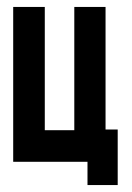

<svg xmlns="http://www.w3.org/2000/svg" viewBox="-20 -468 379 553"><path d="M18 -2V-448H109V-93H194V-448H284V-95H319V65H232V-2Z"/></svg>

Font: Fundamental  Brigade Condensed
Style: Regular
Weight: 400
Width: 3
Designer: Peter Wiegel, original typeface by Carl Albert Fahrenwaldt 1901
Foundry: Peter Wiegel
Version: Version 0.000 2012 initial release